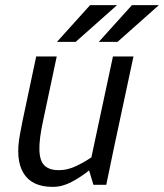

<svg xmlns="http://www.w3.org/2000/svg" viewBox="-20 -720 639 748"><path d="M185 8Q104 8 71.5 -45.5Q39 -99 58 -198L68 -250L121 -500H201L148 -250Q132 -177 133.5 -134.5Q135 -92 154 -74.5Q173 -57 209 -57Q243 -57 276.5 -73Q310 -89 336 -107L420 -500H500L423 -140L394 0H344L327 -56Q296 -31 259.5 -11.5Q223 8 186 8H185ZM436 -700 275 -557H202L331 -700ZM599 -700 438 -557H365L494 -700Z"/></svg>

Font: Epunda Sans
Style: Italic
Weight: 400
Italic angle: -12.0243°
Designer: Simon Atzbach
Foundry: typofactur
Version: Version 2.204; ttfautohint (v1.8.4.7-5d5b)